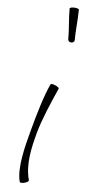

<svg xmlns="http://www.w3.org/2000/svg" viewBox="-189 -993 539 1031"><g transform="rotate(20 80.5 -478.0)"><path d="M18 -955C32 -901 54 -850 68 -796C70 -789 79 -784 88 -786C98 -788 104 -796 102 -804C88 -857 81 -912 67 -965C66 -970 55 -971 41 -968C27 -965 17 -959 18 -955ZM61 -537C48 -465 46 -357 46 -267C46 -171 47 -53 85 12C87 16 99 14 111 7C123 0 130 -9 128 -13C84 -88 81 -179 81 -267C81 -338 96 -443 110 -530C111 -534 100 -539 86 -541C73 -543 61 -541 61 -537Z"/></g></svg>

Font: Nupuram Condensed Thin
Style: Regular
Weight: 100
Width: 3
Designer: Santhosh Thottingal (santhosh.thottingal@gmail.com)
Foundry: SMC
Version: Version 1.000